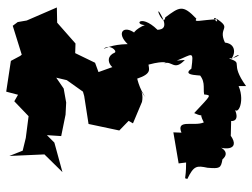

<svg xmlns="http://www.w3.org/2000/svg" viewBox="-117 -673 812 618"><g transform="rotate(-90 289.0 -364.0)"><path d="M403 -201C423 -150 438 -146 377 -154C351 -190 358 -114 352 -114C398 -152 345 -136 367 -137C339 -106 318 -117 294 -113C291 -89 294 -89 234 -145C215 -104 245 -135 204 -114C190 -145 216 -204 171 -186L172 -212L72 -195L75 -171C13 -171 27 -180 22 -167C66 -146 65 -136 58 -102C55 -63 56 -59 85 -54C109 -26 128 -60 130 -82C108 -30 123 13 182 -45C123 -25 139 -28 209 -26C208 -29 203 11 259 -21C213 -9 268 21 321 -2V22C399 -34 392 17 410 -33C411 4 441 16 398 -39C408 -14 456 -2 461 -46C512 -70 504 -20 539 -75C511 -59 553 -99 536 -70C534 -124 524 -147 538 -138C584 -182 576 -192 542 -238C512 -242 574 -270 559 -257C509 -226 503 -247 502 -263C560 -322 509 -348 518 -284C528 -303 489 -352 491 -335C519 -372 492 -397 456 -359C455 -412 441 -432 441 -436C457 -419 436 -393 429 -400C408 -450 353 -390 389 -389L366 -453L396 -464L427 -528L458 -527L525 -586L574 -587L532 -684L527 -713L515 -729L422 -700L418 -705L402 -735L303 -750L293 -712L272 -724L224 -678L154 -687L113 -697L96 -740L101 -627L44 -569L139 -595L163 -619L160 -573L229 -559L268 -557L313 -565L348 -589L340 -555L303 -503L289 -499L199 -485L178 -386L209 -356L201 -342L270 -313C308 -305 322 -333 279 -297C311 -324 358 -331 345 -328C361 -280 376 -291 390 -292C405 -236 394 -229 394 -242C404 -216 368 -210 405 -175Z"/></g></svg>

Font: Asimov Aggro
Style: Medium
Weight: 500
Designer: Google
Version: Version 2.000980; 2014